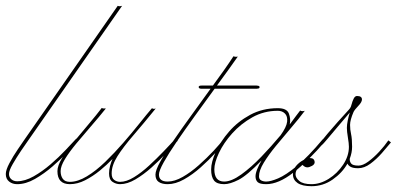

<svg xmlns="http://www.w3.org/2000/svg" viewBox="-86 -626 1368 662"><path d="M320 -606Q325 -603 335 -606L10 -140Q2 -129 -13.5 -106Q-29 -83 -42 -60.5Q-55 -38 -55 -26Q-55 -15 -47 -8Q-39 -1 -27 -1Q0 -1 30 -18Q60 -35 88.5 -59.5Q117 -84 140 -108.5Q163 -133 177 -148L184 -142Q171 -128 148 -103Q125 -78 95.5 -52.5Q66 -27 34.5 -9Q3 9 -27 9Q-43 9 -54.5 0Q-66 -9 -66 -26Q-66 -40 -53.5 -63.5Q-41 -87 -25 -110.5Q-9 -134 0 -147Z M265 -254Q268 -251 279 -252Q255 -222 228 -191Q201 -160 177 -131Q153 -102 138 -77.5Q123 -53 123 -36Q123 -20 130.5 -9.5Q138 1 155 1Q182 1 213.5 -18Q245 -37 277 -68Q309 -99 339 -133.5Q369 -168 394.5 -200Q420 -232 438 -253Q443 -249 451 -252Q408 -199 373.5 -159Q339 -119 319 -87.5Q299 -56 299 -28Q299 -12 308 -5.5Q317 1 328 1Q350 1 376 -15Q402 -31 428 -55Q454 -79 478 -104Q502 -129 519 -148L527 -141Q511 -124 487.5 -98.5Q464 -73 436.5 -48.5Q409 -24 381 -7.5Q353 9 328 9Q314 9 302 1Q290 -7 290 -28Q290 -41 293.5 -54Q297 -67 302 -78Q283 -58 258.5 -38Q234 -18 207.5 -4.5Q181 9 155 9Q112 9 112 -36Q112 -55 128.5 -81.5Q145 -108 170 -138.5Q195 -169 220.5 -199Q246 -229 265 -254Z M609 -320Q599 -320 599 -326Q599 -331 609 -331H648Q668 -358 686 -383.5Q704 -409 719 -432Q726 -429 734 -431Q718 -408 699.5 -382.5Q681 -357 662 -331H799Q802 -331 805.5 -330Q809 -329 809 -326Q809 -322 805.5 -321Q802 -320 799 -320H654Q619 -272 585 -225Q551 -178 523 -137Q495 -96 478.5 -66.5Q462 -37 462 -24Q462 0 492 0Q516 0 544 -16Q572 -32 599.5 -56.5Q627 -81 650 -105.5Q673 -130 686 -148L694 -142Q680 -124 657 -99Q634 -74 606 -49Q578 -24 548.5 -7.5Q519 9 492 9Q473 9 461.5 1.5Q450 -6 450 -24Q450 -39 467 -69.5Q484 -100 512 -141Q540 -182 573.5 -228Q607 -274 640 -320Z M1036 -140Q976 -70 925 -30.5Q874 9 832 9Q810 9 802.5 2Q795 -5 795 -18Q795 -28 801 -43Q807 -58 816 -73Q766 -21 736.5 -6Q707 9 687 9Q662 9 652 -3.5Q642 -16 642 -42Q642 -67 658 -102.5Q674 -138 704 -172.5Q734 -207 776.5 -230Q819 -253 872 -253Q903 -253 910 -234.5Q917 -216 913 -197Q925 -214 934.5 -226Q944 -238 949 -245Q955 -241 965 -244Q944 -216 917 -184.5Q890 -153 865 -122.5Q840 -92 823.5 -65Q807 -38 807 -18Q807 -8 814.5 -4Q822 0 832 0Q847 0 873 -11Q899 -22 937.5 -53.5Q976 -85 1027 -146ZM653 -42Q653 0 687 0Q712 0 746 -24.5Q780 -49 815 -85.5Q850 -122 880 -158L881 -159Q902 -188 904 -206.5Q906 -225 896.5 -234.5Q887 -244 872 -244Q824 -244 784 -221.5Q744 -199 714.5 -166Q685 -133 669 -99Q653 -65 653 -42Z M988 16Q956 16 940 5Q924 -6 924 -25Q924 -41 934.5 -53.5Q945 -66 959 -73.5Q973 -81 981 -81Q992 -81 995.5 -76.5Q999 -72 999 -67Q999 -59 989.5 -54Q980 -49 974 -49Q967 -49 961.5 -53.5Q956 -58 956 -58Q951 -57 942 -47Q933 -37 933 -25Q933 -13 946 -2Q959 9 988 9Q1018 9 1047.5 -9.5Q1077 -28 1097 -58Q1117 -88 1117 -120Q1117 -131 1113.5 -152Q1110 -173 1110 -185Q1110 -196 1113 -210.5Q1116 -225 1120 -238Q1102 -217 1080.5 -191.5Q1059 -166 1043 -147Q1027 -128 1024 -126Q1017 -120 1014 -123.5Q1011 -127 1017 -133Q1028 -147 1044.5 -166.5Q1061 -186 1078 -205Q1095 -224 1107.5 -237.5Q1120 -251 1121 -253Q1124 -257 1126.5 -267Q1129 -277 1133.5 -286Q1138 -295 1145 -295Q1162 -295 1162 -283Q1162 -274 1149.5 -261Q1137 -248 1133 -240Q1121 -212 1121 -195.5Q1121 -179 1124.5 -163.5Q1128 -148 1128 -120Q1128 -100 1120 -79Q1119 -70 1124.5 -62.5Q1130 -55 1150 -55Q1165 -55 1184 -69Q1203 -83 1221.5 -103Q1240 -123 1253 -142L1262 -135Q1249 -119 1230.5 -98Q1212 -77 1191 -61.5Q1170 -46 1149 -46Q1132 -46 1123.5 -50.5Q1115 -55 1112 -62Q1094 -30 1061 -7Q1028 16 988 16Z"/></svg>

Font: Kapakana Light
Style: Regular
Weight: 300
Designer: Kyosuke Nagai
Version: Version 1.000